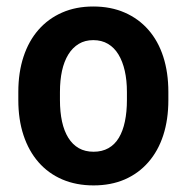

<svg xmlns="http://www.w3.org/2000/svg" viewBox="-20 -558 572 588"><path d="M36.1 -251.5V-276.4Q36.1 -335.9 52 -384.3Q67.9 -432.6 97.9 -466.8Q127.9 -501 170.2 -519.5Q212.4 -538.1 265.6 -538.1Q319.3 -538.1 361.8 -519.5Q404.3 -501 434.3 -466.8Q464.4 -432.6 480 -384.3Q495.6 -335.9 495.6 -276.4V-251.5Q495.6 -191.9 480 -143.8Q464.4 -95.7 434.3 -61.3Q404.3 -26.9 362.1 -8.5Q319.8 9.8 266.6 9.8Q213.4 9.8 170.7 -8.5Q127.9 -26.9 97.9 -61.3Q67.9 -95.7 52 -143.8Q36.1 -191.9 36.1 -251.5ZM163.6 -276.4V-251.5Q163.6 -215.3 169.9 -186Q176.3 -156.7 189.2 -136Q202.1 -115.2 221.4 -104.2Q240.7 -93.3 266.6 -93.3Q292.5 -93.3 312 -104.2Q331.5 -115.2 344 -136Q356.4 -156.7 362.5 -186Q368.7 -215.3 368.7 -251.5V-276.4Q368.7 -312 362.1 -341.1Q355.5 -370.1 342.8 -391.1Q330.1 -412.1 310.8 -423.6Q291.5 -435.1 265.6 -435.1Q240.2 -435.1 221.2 -423.6Q202.1 -412.1 189.2 -391.1Q176.3 -370.1 169.9 -341.1Q163.6 -312 163.6 -276.4Z"/></svg>

Font: Roboto SemiCondensed SemiBold
Style: Regular
Weight: 600
Width: 4
Designer: Christian Robertson
Foundry: Google
Version: Version 3.009; 2024